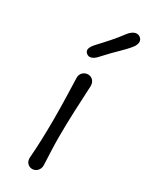

<svg xmlns="http://www.w3.org/2000/svg" viewBox="-155 -600 501 637"><g transform="rotate(30 95.0 -281.5)"><path d="M119.1 -32.2C117.7 -66.4 115.7 -100.6 115.7 -135.3C115.7 -200.7 119.1 -267.1 122.6 -335C123 -355.5 108.9 -364.7 96.2 -364.7C83 -364.7 67.4 -354.5 68.4 -335C69.8 -291 71.8 -235.8 71.8 -181.6C71.8 -125 69.8 -68.8 66.4 -30.3C64.9 -9.8 79.1 0 91.8 0C105 0 120.6 -11.2 119.1 -32.2ZM135.7 -540C117.2 -514.6 89.4 -484.4 67.4 -460.9C57.6 -450.2 52.7 -441.4 52.7 -434.6C52.7 -424.3 63.5 -417.5 69.8 -417.5C83 -417.5 93.3 -427.7 99.6 -435.1C137.7 -477.5 159.7 -493.7 181.2 -521C189.9 -532.7 195.3 -549.8 179.7 -559.6C164.6 -568.8 147.9 -557.1 135.7 -540Z"/></g></svg>

Font: Pompiere 
Style: Regular
Weight: 400
Designer: Karolina Lach
Foundry: Sorkin Type Co.
Version: Version 1.001